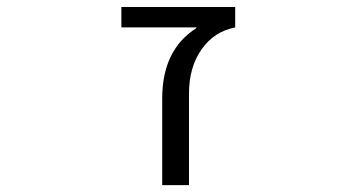

<svg xmlns="http://www.w3.org/2000/svg" viewBox="-20 -540 1040 560"><path d="M552.7 -458V-460H334V-519.5H666V-460Q604.5 -448.2 567.9 -396Q531.2 -343.8 531.2 -266.6V0H453.1V-252.9Q453.1 -394.5 552.7 -458Z"/></svg>

Font: Gen Shin Gothic Monospace Normal
Style: Regular
Weight: 350
Designer: [Source Han Sans]
Ryoko NISHIZUKA  (kana & ideographs); Paul D. Hunt (Latin, Greek & Cyrillic); Wenlong ZHANG  (bopomofo
Version: Version 1.002.20150607